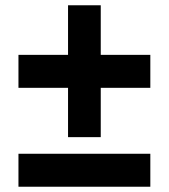

<svg xmlns="http://www.w3.org/2000/svg" viewBox="-20 -708 640 728"><path d="M50 0V-125H550V0ZM238 -688H362V-500H550V-375H362V-188H238V-375H50V-500H238Z"/></svg>

Font: CostaRica
Style: Normal
Weight: 900
Version: Version 1.3